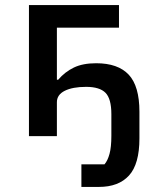

<svg xmlns="http://www.w3.org/2000/svg" viewBox="-20 -536 640 756"><path d="M300.5 200V111H391.5Q404 96.5 411.2 70Q418.5 43.5 418.5 -1.5V-86.5Q418.5 -147 395.5 -170.5Q372.5 -194 319 -194Q266 -194 235 -178.5Q204 -163 204 -133.5V0H94V-516H448.5V-427H204V-222H209Q235.5 -253 270.8 -270Q306 -287 358.5 -287Q444.5 -287 486.8 -242Q529 -197 529 -96V9Q529 110 488 155Q447 200 369.5 200Z"/></svg>

Font: Lilex Medium
Style: Regular
Weight: 500
Designer: Mike Abbink, Paul van der Laan, Pieter van Rosmalen, Mikhael Khrustik
Foundry: Mikhael Khrustik
Version: Version 1.100